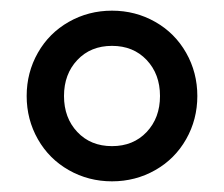

<svg xmlns="http://www.w3.org/2000/svg" viewBox="-20 -740 420 360"><path d="M30 -560Q30 -604 51 -641Q72 -678 109 -699Q146 -720 190 -720Q234 -720 271 -699Q308 -678 329 -641Q350 -604 350 -560Q350 -516 329 -479Q308 -442 271 -421Q234 -400 190 -400Q146 -400 109 -421Q72 -442 51 -479Q30 -516 30 -560ZM280 -560Q280 -601 255 -627.5Q230 -654 190 -654Q150 -654 125 -627.5Q100 -601 100 -560Q100 -519 125 -492.5Q150 -466 190 -466Q230 -466 255 -492.5Q280 -519 280 -560Z"/></svg>

Font: TASA Explorer VF
Style: Regular
Weight: 400
Designer: Weizhong Zhang
Foundry: Local Remote
Version: Version 1.000;Glyphs 3.2 (3192)